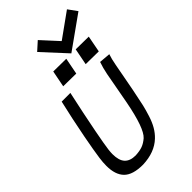

<svg xmlns="http://www.w3.org/2000/svg" viewBox="-304 -1110 1204 1204"><g transform="rotate(-45 298.5 -508.0)"><path d="M377.9 -806.6 232.4 -964.4 288.1 -1014.6 389.6 -903.8 553.7 -1021.5 596.7 -962.4ZM217.3 -806.6 331.5 -805.2 310.1 -695.3 195.8 -696.8ZM415 -805.2 529.3 -803.7 508.3 -693.8 393.6 -695.3ZM467.3 -641.1 542.5 -634.8Q532.2 -605.5 523.4 -558.1Q517.1 -524.4 505.4 -461.9Q493.7 -399.4 488.3 -371.1L482.4 -342.8Q472.2 -289.6 464.6 -257.3Q457 -225.1 443.8 -183.6Q430.7 -142.1 412.6 -111.3Q394.5 -80.6 370.6 -58.1Q308.6 1 202.6 4.9Q111.8 4.9 73 -34.4Q34.2 -73.7 34.2 -152.3Q34.2 -184.1 39.1 -218.3Q46.9 -275.4 66.9 -380.4Q92.3 -512.7 121.1 -635.7H198.2Q165 -484.4 140.1 -355.5Q120.6 -253.9 115.7 -214.4Q113.3 -192.4 113.3 -177.2Q113.3 -121.1 137.5 -95Q161.6 -68.8 210.4 -68.8Q249 -70.8 273.4 -79.8Q297.9 -88.9 322.3 -109.9Q368.7 -151.9 405.3 -342.8Q410.6 -370.6 423.6 -441.9Q436.5 -513.2 444.8 -557.1Q454.1 -603.5 467.3 -641.1Z"/></g></svg>

Font: Fantasque Sans Mono
Style: Italic
Weight: 400
Italic angle: -11°
Monospace: yes
Designer: Jany Belluz
Version: Version 1.8.0 ; ttfautohint (v1.8.2)